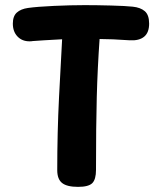

<svg xmlns="http://www.w3.org/2000/svg" viewBox="-20 -718 631 748"><path d="M561 -626Q561 -591 541.5 -575Q522 -559 486 -561Q414 -566 368 -566Q360 -453 357 -340Q354 -228 354 -56Q354 -19 339.5 -4.5Q325 10 284 10Q241 10 222 -5Q203 -20 203 -55Q203 -201 210 -340L222 -565Q178 -563 151 -561L107 -558Q103 -557 95 -557Q66 -557 48 -576Q30 -595 30 -626Q30 -655 45.5 -669Q61 -683 89 -687Q125 -692 190 -695Q255 -698 310 -698Q355 -698 412.5 -696.5Q470 -695 497 -692Q527 -689 544 -674.5Q561 -660 561 -626Z"/></svg>

Font: Mali
Style: Bold
Weight: 700
Designer: Kitiyaporn Chalermlarp | Katatrad Aksorn Co.,Ltd.
Foundry: Cadson Demak Co.,Ltd.
Version: Version 1.000; ttfautohint (v1.6)